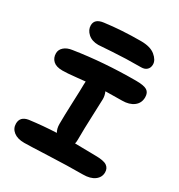

<svg xmlns="http://www.w3.org/2000/svg" viewBox="-189 -973 987 1060"><g transform="rotate(30 304.5 -443.5)"><path d="M206.1 -711.9Q165 -711.9 140.6 -734.1Q116.2 -756.3 116.2 -785.2Q116.2 -827.1 171.9 -834Q277.8 -848.1 399.9 -848.1Q460.4 -848.1 491.2 -822.5Q522 -796.9 522 -769Q522 -748 509 -735.6Q496.1 -723.1 473.1 -723.1Q373 -723.1 291 -717.5Q209 -711.9 206.1 -711.9ZM122.1 -39.1Q78.6 -39.1 54.2 -58.6Q29.8 -78.1 29.8 -108.9Q29.8 -153.8 81.1 -162.1Q166.5 -173.3 251 -176.8Q238.8 -197.3 238.8 -227.1Q238.8 -277.3 242.4 -364.7Q246.1 -452.1 246.1 -482.9Q246.1 -486.3 246.6 -492.7Q247.1 -499 247.1 -502Q227.5 -500 194.1 -496.6Q160.6 -493.2 141.8 -491.7Q123 -490.2 105 -490.2Q65.4 -490.2 46.1 -508.3Q26.9 -526.4 26.9 -555.2Q26.9 -578.6 45.7 -595.2Q64.5 -611.8 96.2 -616.2Q280.8 -645 485.8 -645Q536.1 -645 555.7 -632.8Q575.2 -620.6 575.2 -590.8Q575.2 -553.7 547.4 -532.5Q519.5 -511.2 474.1 -511.2Q414.1 -511.2 368.2 -509.8Q377.9 -487.8 377.9 -465.8Q377.9 -449.2 374 -359.9Q370.1 -270.5 370.1 -203.1Q370.1 -187 367.2 -176.8Q445.3 -174.8 497.1 -174.8Q550.8 -174.8 570.8 -161.1Q590.8 -147.5 590.8 -121.1Q590.8 -89.4 564.2 -69.6Q537.6 -49.8 490.2 -49.8Q394.5 -49.8 271.5 -44.4Q148.4 -39.1 122.1 -39.1Z"/></g></svg>

Font: Shantell Sans Irregular
Style: Regular
Weight: 600
Designer: Stephen Nixon, Anya Danilova, Shantell Martin
Foundry: Arrow Type
Version: Version 1.006;[9816181b4]